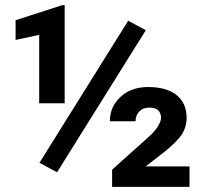

<svg xmlns="http://www.w3.org/2000/svg" viewBox="-20 -731 801 751"><path d="M232.9 -327.1H133.3V-594.7L41 -574.7V-651.9L223.6 -710.9H232.9ZM721.2 0H418.5V-67.4L558.6 -192.9Q585.9 -216.8 597.9 -237.3Q609.9 -257.8 609.9 -269Q609.9 -310.1 563.5 -310.1Q539.1 -310.1 524.7 -294.9Q510.3 -279.8 510.3 -256.8H409.7Q409.7 -313.5 451.4 -352.1Q493.2 -390.6 559.1 -390.6Q631.3 -390.6 670.7 -359.1Q710 -327.6 710 -269.5Q710 -235.4 692.4 -207Q674.8 -178.7 622.1 -136.2L549.8 -80.1H721.2ZM203.1 -57.1 134.3 -94.2 481.4 -649.9 550.3 -612.8Z"/></svg>

Font: TypoPRO Roboto
Style: Bold
Weight: 700
Designer: Google
Version: Version 2.136; 2016